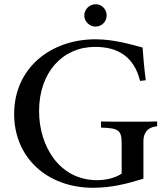

<svg xmlns="http://www.w3.org/2000/svg" viewBox="-20 -875 788 909"><path d="M432 -749C462 -749 485 -773 485 -802C485 -831 462 -855 433 -855C404 -855 379 -831 379 -802C379 -773 404 -749 432 -749ZM724 -277V-300C707 -300 691 -299 675 -299H519C501 -299 477 -300 458 -300V-271C542 -268 556 -260 556 -194V-53C527 -33 482 -22 440 -22C261 -22 165 -183 165 -349C165 -533 277 -653 430 -653C539 -653 615 -606 643 -492L670 -495C662 -559 658 -609 655 -650C602 -664 519 -689 432 -689C221 -689 47 -554 47 -335C47 -130 202 14 421 14C507 14 582 -5 659 -29V-207C659 -242 675 -273 724 -277Z"/></svg>

Font: Sibila
Style: Regular
Weight: 400
Designer: Stefan Peev
Foundry: Context Ltd
Version: Version 1.000